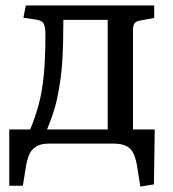

<svg xmlns="http://www.w3.org/2000/svg" viewBox="-20 -528 637 706"><path d="M496 158 485 89Q481 61 473 41Q465 21 447.5 10.5Q430 0 396 0H160Q130 0 112.5 11Q95 22 87 41.5Q79 61 75 87L64 155H14V-52H91Q110 -98 122.5 -144.5Q135 -191 141 -252Q147 -313 147 -399Q147 -428 141.5 -439.5Q136 -451 118 -455L66 -463L75 -508H547V-462L498 -453Q479 -450 474 -441.5Q469 -433 469 -417V-52H549L546 150ZM153 -52H376V-455H213Q213 -411 212 -373Q211 -335 209 -302.5Q207 -270 203 -241Q199 -212 194 -186Q190 -163 184.5 -142.5Q179 -122 171.5 -100.5Q164 -79 153 -52Z"/></svg>

Font: Literata 18pt
Style: Regular
Weight: 400
Designer: Latin by Veronika Burian and Jose Scaglione. Greek by Irene Vlachou. Cyrillic by Vera Evstafieva.
Foundry: TypeTogether
Version: Version 3.103;gftools[0.9.29]